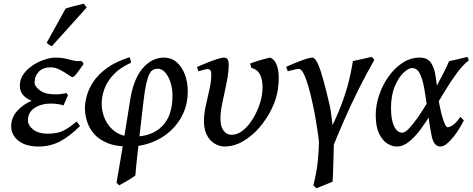

<svg xmlns="http://www.w3.org/2000/svg" viewBox="-20 -766 2535 1030"><path d="M428.7 -423.3Q406.7 -391.1 391.6 -371.8Q376.5 -352.5 369.6 -352.5Q363.3 -352.5 345 -365.5Q326.7 -378.4 302 -391.6Q277.3 -404.8 252.4 -404.8Q210 -404.8 187.7 -381.1Q165.5 -357.4 165.5 -323.2Q165.5 -302.7 193.8 -281.2Q222.2 -259.8 277.3 -259.8Q293 -259.8 308.6 -261.7Q324.2 -263.7 336.4 -266.6L344.7 -255.4L320.8 -200.7Q305.7 -205.6 287.4 -208Q269 -210.4 253.4 -210.4Q200.7 -210.4 165.3 -186.8Q129.9 -163.1 129.9 -120.6Q129.9 -92.8 158.4 -70.8Q187 -48.8 234.4 -48.8Q262.2 -48.8 284.9 -53.2Q307.6 -57.6 332.5 -71.8Q357.4 -85.9 391.6 -114.3L409.2 -89.8Q353.5 -34.2 301.3 -7.1Q249 20 188 20Q117.7 20 78.9 -11Q40 -42 40 -88.4Q40 -135.3 72.3 -170.9Q104.5 -206.5 149.9 -225.1Q119.6 -237.3 103 -257.3Q86.4 -277.3 86.4 -307.1Q86.4 -340.8 106.2 -368.4Q126 -396 156.2 -415.8Q186.5 -435.5 219.2 -446.3Q252 -457 278.3 -457Q310.1 -457 332.3 -451.4Q354.5 -445.8 373.8 -441.2Q393.1 -436.5 415.5 -439Q419.9 -437 422.9 -432.6Q425.8 -428.2 428.7 -423.3ZM444.8 -725.6 258.3 -518.1Q245.1 -522 230.5 -536.6L332 -720.2Q342.3 -724.1 360.8 -729Q379.4 -733.9 398.4 -738.5Q417.5 -743.2 429.7 -746.1Z M987.3 -274.9Q987.3 -211.9 963.1 -158.2Q939 -104.5 895.5 -64.5Q852.1 -24.4 794.7 -2.2Q737.3 20 670.4 20Q600.6 20 554.9 0.7Q509.3 -18.6 483.2 -49.6Q457 -80.6 446.3 -116.7Q435.5 -152.8 435.5 -186Q435.5 -213.4 445.1 -250.2Q454.6 -287.1 480 -326.2Q505.4 -365.2 552.7 -400.4Q600.1 -435.5 675.8 -459Q678.2 -453.1 680.2 -443.6Q682.1 -434.1 683.1 -429.7Q623 -402.3 588.6 -365.5Q554.2 -328.6 539.8 -287.8Q525.4 -247.1 525.4 -209Q525.4 -167 543.5 -126.2Q561.5 -85.4 598.9 -59.1Q636.2 -32.7 693.8 -32.7Q793.9 -32.7 849.6 -88.6Q905.3 -144.5 905.3 -252Q905.3 -292.5 894.3 -325.4Q883.3 -358.4 865.5 -377.9Q847.7 -397.5 826.7 -397.5Q813.5 -397.5 802.5 -392.3Q791.5 -387.2 782.2 -370.4Q772.9 -353.5 764.9 -318.6Q756.8 -283.7 750 -224.1Q746.6 -197.8 741.5 -152.8Q736.3 -107.9 730.5 -55.9Q724.6 -3.9 719.2 44.9Q713.9 93.8 710.2 129.2Q706.5 164.6 706.1 175.3Q690.9 187 664.3 202.9Q637.7 218.8 620.1 228Q611.3 222.7 605 213.4Q608.4 194.3 615.5 154.1Q622.6 113.8 631.1 62.3Q639.6 10.7 648.2 -42.2Q656.7 -95.2 664.1 -140.9Q671.4 -186.5 675.8 -213.9Q692.9 -336.4 742.9 -396.7Q793 -457 859.4 -457Q898.4 -457 927 -432.9Q955.6 -408.7 971.4 -367.4Q987.3 -326.2 987.3 -274.9Z M1470.7 -287.1Q1463.9 -236.8 1438 -183.1Q1412.1 -129.4 1372.8 -83.3Q1333.5 -37.1 1284.7 -8.5Q1235.8 20 1182.6 20Q1168.5 20 1149.4 13.2Q1130.4 6.3 1112.5 -10.3Q1094.7 -26.9 1083.7 -55.7Q1072.8 -84.5 1074.2 -127.9Q1075.7 -163.1 1085.4 -205.3Q1095.2 -247.6 1104.2 -289.1Q1113.3 -330.6 1113.3 -362.8Q1113.3 -384.8 1107.7 -390.1Q1102.1 -395.5 1093.3 -395.5Q1087.9 -395.5 1075.9 -392.3Q1064 -389.2 1054.2 -386.5Q1044.4 -383.8 1044.4 -383.8L1036.6 -406.7Q1064.5 -418.9 1094 -430.7Q1123.5 -442.4 1147.2 -449.7Q1170.9 -457 1180.7 -457Q1194.8 -457 1200.9 -447.8Q1207 -438.5 1207 -416Q1207 -388.2 1201.2 -353.3Q1195.3 -318.4 1187.3 -282Q1179.2 -245.6 1172.4 -212.6Q1165.5 -179.7 1163.6 -155.8Q1158.7 -98.6 1175.8 -70.8Q1192.9 -43 1222.2 -43Q1252.9 -43 1280.5 -64.2Q1308.1 -85.4 1330.3 -119.1Q1352.5 -152.8 1366.9 -190.4Q1381.3 -228 1385.7 -260.3Q1393.6 -315.4 1379.9 -354.2Q1366.2 -393.1 1328.1 -401.9L1321.8 -425.3Q1342.8 -433.6 1375.7 -443.1Q1408.7 -452.6 1428.7 -457Q1457 -447.3 1469 -403.1Q1481 -358.9 1470.7 -287.1Z M1988.3 -444.8Q1945.3 -370.6 1904.1 -287.6Q1862.8 -204.6 1825.4 -119.4Q1788.1 -34.2 1756.3 45.9Q1756.3 45.9 1750 33.7Q1743.7 21.5 1736.6 5.6Q1729.5 -10.3 1726.6 -21Q1766.1 -95.2 1794.4 -162.1Q1822.8 -229 1842 -295.9Q1861.3 -362.8 1873 -438Q1884.8 -440.9 1904.3 -445.3Q1923.8 -449.7 1943.4 -453.9Q1962.9 -458 1974.1 -460.9ZM1771 -7.8Q1771 2.4 1770.3 33Q1769.5 63.5 1768.6 100.3Q1767.6 137.2 1766.4 168Q1765.1 198.7 1764.2 209Q1746.1 216.8 1719.7 226.8Q1693.4 236.8 1677.7 244.1Q1674.8 241.2 1670.9 237.3Q1667 233.4 1661.1 228.5Q1680.7 148.4 1685.8 89.8Q1690.9 31.2 1690.9 0Q1690.9 -10.7 1686.5 -43.7Q1682.1 -76.7 1674.3 -121.6Q1666.5 -166.5 1656.2 -214.4Q1646 -262.2 1634 -303.5Q1622.1 -344.7 1609.1 -370.6Q1596.2 -396.5 1583.5 -396.5Q1577.1 -396.5 1562.7 -393.3Q1548.3 -390.1 1536.1 -387Q1523.9 -383.8 1523.9 -383.8L1515.1 -407.7Q1558.1 -426.8 1598.6 -441.9Q1639.2 -457 1655.3 -457Q1670.4 -457 1685.1 -424.3Q1699.7 -391.6 1715.1 -335.2Q1730.5 -278.8 1747.1 -207Q1751.5 -189 1755.6 -160.9Q1759.8 -132.8 1763.2 -102.8Q1766.6 -72.8 1768.8 -47.1Q1771 -21.5 1771 -7.8Z M2495.1 -442.4Q2462.9 -417.5 2430.9 -374Q2398.9 -330.6 2367.2 -278.3Q2335.4 -226.1 2303.7 -173.6Q2272 -121.1 2240 -77.1Q2208 -33.2 2175.3 -6.6Q2142.6 20 2108.9 20Q2082.5 20 2056.4 3.2Q2030.3 -13.7 2012.9 -50.8Q1995.6 -87.9 1995.6 -148.9Q1995.6 -201.7 2013.9 -255.9Q2032.2 -310.1 2064.7 -355.7Q2097.2 -401.4 2139.9 -429.2Q2182.6 -457 2231.4 -457Q2271 -457 2289.8 -432.1Q2308.6 -407.2 2315.7 -363.8Q2322.8 -320.3 2328.6 -264.2Q2331.1 -238.3 2336.9 -207.3Q2342.8 -176.3 2350.3 -147.9Q2357.9 -119.6 2366 -101.6Q2374 -83.5 2381.3 -83.5Q2396.5 -83.5 2416.3 -100.3Q2436 -117.2 2448.2 -138.7Q2454.6 -134.8 2459.5 -129.4Q2464.4 -124 2468.3 -120.1Q2458.5 -100.6 2443.8 -76.4Q2429.2 -52.2 2411.6 -30.3Q2394 -8.3 2376.2 5.9Q2358.4 20 2342.3 20Q2308.1 20 2296.6 -33Q2285.2 -85.9 2271 -191.9Q2264.2 -243.7 2255.9 -291.5Q2247.6 -339.4 2232.7 -370.1Q2217.8 -400.9 2190.4 -400.9Q2171.4 -400.9 2144.8 -376Q2118.2 -351.1 2097.9 -303Q2077.6 -254.9 2077.6 -185.1Q2077.6 -124 2094 -89.1Q2110.4 -54.2 2138.7 -54.2Q2152.3 -54.2 2173.6 -76.2Q2194.8 -98.1 2220 -134Q2245.1 -169.9 2271 -213.1Q2296.9 -256.3 2320.3 -299.8Q2343.8 -343.3 2361.8 -379.6Q2379.9 -416 2389.2 -438Q2410.2 -442.4 2437.3 -448.5Q2464.4 -454.6 2487.3 -460.9Q2490.2 -456.1 2491.9 -450.9Q2493.7 -445.8 2495.1 -442.4Z"/></svg>

Font: Gentium Book Plus
Style: Italic
Weight: 400
Italic angle: -8°
Designer: Victor Gaultney, Annie Olsen, Iska Routamaa, Becca Hirsbrunner
Foundry: SIL International
Version: Version 6.101